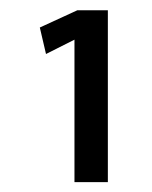

<svg xmlns="http://www.w3.org/2000/svg" viewBox="-20 -735 301 379"><path d="M127 -375.5V-656.7L70.8 -628.4L58.6 -680.7L132.8 -714.8H192.9V-375.5Z"/></svg>

Font: Pontano Sans
Style: Regular
Weight: 400
Designer: Vernon Adams
Foundry: Vernon Adams
Version: Version 2.001